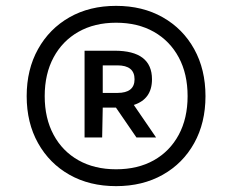

<svg xmlns="http://www.w3.org/2000/svg" viewBox="-20 -769 792 655"><path d="M376 -134Q285.5 -134 217 -172.8Q148.5 -211.5 109.8 -280.8Q71 -350 71 -441Q71 -532 109.8 -601.5Q148.5 -671 217 -710Q285.5 -749 376 -749Q466.5 -749 535.2 -710Q604 -671 642.5 -601.5Q681 -532 681 -441Q681 -350 642.5 -280.8Q604 -211.5 535.2 -172.8Q466.5 -134 376 -134ZM376 -191.5Q450 -191.5 504.8 -222.2Q559.5 -253 589.8 -309.2Q620 -365.5 620 -441Q620 -517 589.8 -573.2Q559.5 -629.5 504.8 -660.5Q450 -691.5 376 -691.5Q302.5 -691.5 247.8 -660.5Q193 -629.5 162.8 -573.2Q132.5 -517 132.5 -441Q132.5 -365.5 162.8 -309.2Q193 -253 247.8 -222.2Q302.5 -191.5 376 -191.5ZM268.5 -300V-596H371Q498.5 -596 498.5 -498.5Q498.5 -431 436.5 -411L512.5 -300H445.5L375.5 -402Q373 -402 371 -402H330.5L328.5 -300ZM330.5 -452H380.5Q439 -452 439 -498.5Q439 -546 380.5 -546H330.5Z"/></svg>

Font: Encode Sans Exp SmBold
Style: Regular
Weight: 600
Width: 7
Designer: Multiple Designers
Foundry: Impallari Type
Version: Version 3.002; ttfautohint (v1.8.3) -l 8 -r 50 -G 200 -x 14 